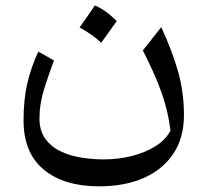

<svg xmlns="http://www.w3.org/2000/svg" viewBox="-20 -426 744 689"><path d="M591.8 42.5Q583 -29.3 558.8 -96.2Q534.7 -163.1 492.7 -245.1L558.6 -328.6Q597.7 -244.1 618.9 -169.7Q640.1 -95.2 640.1 -12.7Q640.1 68.8 601.8 126Q563.5 183.1 495.1 212.9Q426.8 242.7 335.9 242.7Q209.5 242.7 137 182.6Q64.5 122.6 64.5 5.9Q64.5 -68.8 78.1 -127.4Q91.8 -186 117.7 -240.7L173.8 -209Q155.8 -162.1 138.7 -107.7Q121.6 -53.2 121.6 -2Q121.6 43 142.6 72Q163.6 101.1 197.8 117.2Q231.9 133.3 272.5 139.6Q313 146 352.1 146Q403.8 146 452.1 134Q500.5 122.1 537.6 98.9Q574.7 75.7 591.8 42.5ZM320.3 -406.2Q355.5 -393.1 398.9 -350.6Q385.3 -331.1 371.6 -312Q357.9 -293 343.3 -272.9Q309.6 -303.7 265.6 -327.6Q279.8 -347.7 293.2 -366.7Q306.6 -385.7 320.3 -406.2Z"/></svg>

Font: Pinar DS2-Regular
Style: Regular
Weight: 400
Designer: Amin Abedi
Version: Version 2.000